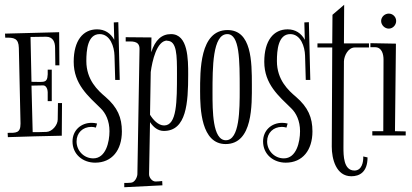

<svg xmlns="http://www.w3.org/2000/svg" viewBox="-20 -690 1728 805"><path d="M108 -535C130 -535 151 -536 173 -536C202 -536 211 -514 211 -489L212 -416H229L228 -555L1 -549L2 -532C38 -533 58 -530 59 -489L66 -174V-171C66 -131 46 -133 12 -133L13 -115C88 -117 164 -120 239 -121L240 -258H223L222 -189C222 -166 199 -138 175 -137C156 -136 137 -136 117 -136L112 -331L161 -332C174 -332 180 -315 180 -304V-266H197V-398H180C182 -337 171 -347 112 -347Z M476 -597 457 -596 459 -523C444 -551 419 -567 387 -567C328 -567 289 -520 289 -431C289 -337 350 -287 402 -236C423 -216 439 -183 439 -140C439 -95 424 -26 371 -26C332 -26 301 -58 301 -97C301 -133 327 -158 363 -158C369 -158 376 -157 382 -155L387 -172C380 -174 372 -175 364 -175C319 -175 284 -143 284 -97C284 -43 327 -8 379 -8C450 -8 491 -61 491 -139C491 -197 473 -240 422 -284C390 -311 342 -355 342 -434C342 -479 347 -547 398 -547C442 -547 459 -494 460 -457L463 -355H482Z M615 -533 507 -534V-516C532 -516 565 -521 565 -485L556 41C555 54 545 75 529 76C520 77 510 77 501 77V95L661 87L660 69C651 70 641 71 632 71C617 71 604 53 605 39L609 -178C623 -157 642 -141 667 -141C762 -141 769 -259 769 -377C769 -441 769 -547 697 -547C658 -547 631 -523 614 -471ZM681 -520V-519C722 -519 722 -457 722 -380C722 -264 722 -164 668 -164C643 -164 621 -189 609 -209L612 -388C618 -433 637 -520 681 -520Z M1036 -334C1036 -432 1035 -564 934 -564C817 -564 819 -393 819 -306C819 -235 823 -86 926 -86C1041 -86 1036 -253 1036 -334ZM933 -547C985 -547 985 -439 985 -315C985 -231 985 -102 927 -102C871 -102 871 -225 871 -302C871 -407 871 -547 933 -547Z M1275 -597 1256 -596 1258 -523C1243 -551 1218 -567 1186 -567C1127 -567 1088 -520 1088 -431C1088 -337 1149 -287 1201 -236C1222 -216 1238 -183 1238 -140C1238 -95 1223 -26 1170 -26C1131 -26 1100 -58 1100 -97C1100 -133 1126 -158 1162 -158C1168 -158 1175 -157 1181 -155L1186 -172C1179 -174 1171 -175 1163 -175C1118 -175 1083 -143 1083 -97C1083 -43 1126 -8 1178 -8C1249 -8 1290 -61 1290 -139C1290 -197 1272 -240 1221 -284C1189 -311 1141 -355 1141 -434C1141 -479 1146 -547 1197 -547C1241 -547 1258 -494 1259 -457L1262 -355H1281Z M1423 -670 1374 -628 1373 -508H1311V-491H1373L1371 -75C1371 -24 1389 49 1453 49C1486 49 1521 33 1521 -30L1503 -34C1504 -10 1497 25 1466 25C1420 25 1420 -39 1420 -72L1422 -433C1423 -457 1440 -491 1468 -491H1527V-508H1422Z M1641 -602C1641 -619 1627 -633 1610 -633C1593 -633 1578 -619 1578 -602C1578 -585 1593 -570 1610 -570C1627 -570 1641 -585 1641 -602ZM1636 -140 1640 -507 1533 -509V-492H1554C1581 -491 1588 -463 1588 -440L1587 -140H1541V-122H1681V-139Z"/></svg>

Font: Bigelow Rules
Style: Regular
Weight: 400
Designer: Astigmatic (AOETI)
Foundry: Astigmatic (AOETI)
Version: Version 1.000